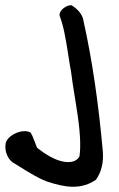

<svg xmlns="http://www.w3.org/2000/svg" viewBox="-107 -336 455 732"><path d="M171 376Q130 376 69 355Q32 341 -47 290Q-69 280 -79.5 256.5Q-90 233 -85 208Q-79 190 -57 177Q-35 164 -13 164Q1 164 10 170Q16 179 24.5 202Q33 225 34 227Q103 282 153 282Q184 282 196 260Q205 200 185 76.5Q165 -47 164 -62Q160 -82 153 -128.5Q146 -175 138.5 -211.5Q131 -248 120 -277Q119 -292 135 -304.5Q151 -317 166 -316Q208 -289 212 -253Q260 -38 285 241Q290 305 259 349Q221 376 171 376Z"/></svg>

Font: Excalifont
Style: Regular
Weight: 400
Designer: Your Own Font Foundry (Virgil); Ján Filípek / DizajnDesign (Excalifont, modifications)
Foundry: Your Own Font Foundry (Virgil); Ján Filípek / DizajnDesign (Excalifont, modifications)
Version: Version 1.000;Glyphs 3.2 (3227)